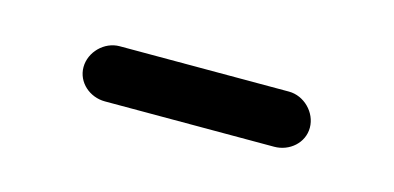

<svg xmlns="http://www.w3.org/2000/svg" viewBox="-26 -1019 400 195"><g transform="rotate(15 174.0 -921.0)"><path d="M85 -950C69 -950 55 -936 55 -920C55 -904 69 -892 85 -892H261H263C279 -892 293 -904 293 -920C293 -936 279 -950 263 -950H261Z"/></g></svg>

Font: bauhaus_2017
Style: _regular
Weight: 400
Version: Version 1.0